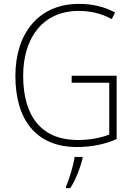

<svg xmlns="http://www.w3.org/2000/svg" viewBox="-20 -745 690 986"><path d="M348 -356V-320H541V-54C497 -37 442 -26 379 -26C198 -26 99 -142 99 -356C99 -552 201 -689 384 -689C440 -689 497 -678 554 -647L571 -681C513 -712 452 -725 385 -725C176 -725 59 -571 59 -355C59 -131 165 10 375 10C446 10 518 -3 579 -31V-356ZM404 69V61H363C358 103 334 180 319 213V221H341C370 176 392 117 404 69Z"/></svg>

Font: Noto Sans Lao SemiCondensed ExtraLight
Style: Regular
Weight: 200
Width: 4
Designer: Monotype Design Team
Foundry: Monotype Imaging Inc.
Version: Version 2.003